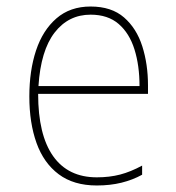

<svg xmlns="http://www.w3.org/2000/svg" viewBox="-20 -558 540 589"><path d="M277 11Q206 11 160 -23.5Q114 -58 92 -119.5Q70 -181 70 -262Q70 -341 90.5 -403Q111 -465 153 -501.5Q195 -538 258 -538Q322 -538 360.5 -504.5Q399 -471 416.5 -416Q434 -361 434 -296V-270H97Q97 -144 143 -79Q189 -14 277 -14Q316 -14 348.5 -22.5Q381 -31 416 -50V-22Q387 -6 352.5 2.5Q318 11 277 11ZM98 -294H408Q408 -357 392.5 -406.5Q377 -456 344 -484.5Q311 -513 258 -513Q190 -513 147.5 -458Q105 -403 98 -294Z"/></svg>

Font: Noto Sans Mono ExtraCondensed Thin
Style: Regular
Weight: 100
Width: 2
Designer: Monotype Design Team
Foundry: Monotype Imaging Inc.
Version: Version 2.014; ttfautohint (v1.8.4.7-5d5b)